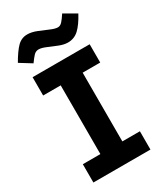

<svg xmlns="http://www.w3.org/2000/svg" viewBox="-208 -912 839 990"><g transform="rotate(-30 212.0 -417.5)"><path d="M42 0V-108.9H201.2L146.5 -62.5V-564.5L201.2 -518.1H42V-627H381.8V-518.1H219.7L277.3 -564.5V-62.5L219.7 -108.9H381.8V0ZM82 -686.5 13.2 -729Q44.4 -783.2 69.1 -807.6Q93.8 -832 127.9 -832Q153.3 -832 183.3 -820.1Q213.4 -808.1 240.7 -796.1Q268.1 -784.2 284.2 -784.2Q298.3 -784.2 310.3 -797.4Q322.3 -810.5 338.4 -835.4L410.6 -793.5Q382.8 -741.7 355.5 -716.1Q328.1 -690.4 290 -690.4Q266.6 -690.4 238 -701.9Q209.5 -713.4 183.1 -724.6Q156.7 -735.8 140.1 -735.8Q122.6 -735.8 110.4 -722.4Q98.1 -709 82 -686.5Z"/></g></svg>

Font: Anaheim
Style: Bold
Weight: 700
Version: Version 2.001